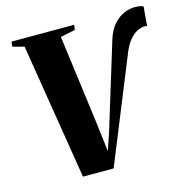

<svg xmlns="http://www.w3.org/2000/svg" viewBox="-110 -854 933 959"><g transform="rotate(-15 357.0 -374.5)"><path d="M202 1 88.5 -701.5 29 -717.5 31.5 -743H355.5L352.5 -717.5L276 -701.5L337 -238.5L359 -56L336.5 -36L384.5 -177L520.5 -621Q535.5 -670 560.8 -698Q586 -726 615 -738Q644 -750 670.5 -750Q688.5 -750 699.8 -747.2Q711 -744.5 714.5 -742L706 -642.5Q702.5 -643.5 700 -644Q697.5 -644.5 693.5 -644.5Q676.5 -644.5 655.5 -634.5Q634.5 -624.5 613.2 -598.8Q592 -573 574 -524.5L360.5 1Z"/></g></svg>

Font: Merriweather 120pt Black
Style: Italic
Weight: 900
Italic angle: -7.8°
Version: Version 2.101